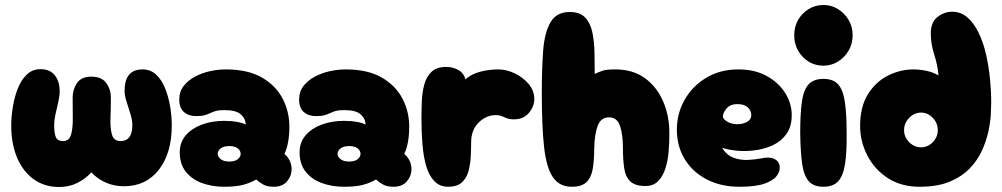

<svg xmlns="http://www.w3.org/2000/svg" viewBox="-20 -748 4015 769"><path d="M217 1Q158 1 115 -30Q72 -61 48.5 -116.5Q25 -172 25 -245Q25 -281 31.5 -320.5Q38 -360 51.5 -394Q65 -428 87.5 -449.5Q110 -471 142 -471Q180 -471 199.5 -446.5Q219 -422 219 -382Q219 -364 213.5 -340Q208 -316 202.5 -291.5Q197 -267 197 -247Q197 -215 203.5 -199Q210 -183 233 -183Q257 -183 264.5 -208.5Q272 -234 271.5 -274.5Q271 -315 271 -358Q271 -390 288.5 -415.5Q306 -441 346 -441Q387 -441 405.5 -415.5Q424 -390 424 -358Q424 -315 422.5 -274.5Q421 -234 428.5 -208.5Q436 -183 463 -183Q510 -183 510 -247Q510 -267 502.5 -291.5Q495 -316 487 -340.5Q479 -365 479 -384Q479 -470 551 -470Q583 -470 605.5 -449Q628 -428 641.5 -394Q655 -360 661.5 -321Q668 -282 668 -246Q668 -135 616.5 -68.5Q565 -2 476 -2Q436 -2 402 -17.5Q368 -33 346 -58Q324 -33 291 -16Q258 1 217 1Z M878 0Q829 0 788.5 -15Q748 -30 724 -60.5Q700 -91 700 -138Q700 -178 724 -206Q748 -234 788.5 -249Q829 -264 878 -264Q907 -264 931 -259.5Q955 -255 964 -249Q964 -272 945 -289.5Q926 -307 879 -307Q857 -307 844.5 -303.5Q832 -300 822 -295Q812 -290 799.5 -286.5Q787 -283 766 -283Q735 -283 716.5 -299.5Q698 -316 698 -350Q698 -381 715.5 -403.5Q733 -426 761 -441Q789 -456 821.5 -463Q854 -470 884 -470Q973 -470 1029 -437.5Q1085 -405 1112 -353Q1139 -301 1139 -240Q1139 -206 1133.5 -177Q1128 -148 1119 -132Q1133 -120 1140.5 -104Q1148 -88 1148 -71Q1148 -43 1129.5 -21.5Q1111 0 1077 0Q1051 0 1036 -8Q1021 -16 1006 -29Q982 -15 953 -7.5Q924 0 878 0ZM898 -101Q921 -101 932.5 -110.5Q944 -120 944 -132Q944 -144 932.5 -153.5Q921 -163 898 -163Q876 -163 864 -153.5Q852 -144 852 -132Q852 -120 864 -110.5Q876 -101 898 -101Z M1358 0Q1309 0 1268.5 -15Q1228 -30 1204 -60.5Q1180 -91 1180 -138Q1180 -178 1204 -206Q1228 -234 1268.5 -249Q1309 -264 1358 -264Q1387 -264 1411 -259.5Q1435 -255 1444 -249Q1444 -272 1425 -289.5Q1406 -307 1359 -307Q1337 -307 1324.5 -303.5Q1312 -300 1302 -295Q1292 -290 1279.5 -286.5Q1267 -283 1246 -283Q1215 -283 1196.5 -299.5Q1178 -316 1178 -350Q1178 -381 1195.5 -403.5Q1213 -426 1241 -441Q1269 -456 1301.5 -463Q1334 -470 1364 -470Q1453 -470 1509 -437.5Q1565 -405 1592 -353Q1619 -301 1619 -240Q1619 -206 1613.5 -177Q1608 -148 1599 -132Q1613 -120 1620.5 -104Q1628 -88 1628 -71Q1628 -43 1609.5 -21.5Q1591 0 1557 0Q1531 0 1516 -8Q1501 -16 1486 -29Q1462 -15 1433 -7.5Q1404 0 1358 0ZM1378 -101Q1401 -101 1412.5 -110.5Q1424 -120 1424 -132Q1424 -144 1412.5 -153.5Q1401 -163 1378 -163Q1356 -163 1344 -153.5Q1332 -144 1332 -132Q1332 -120 1344 -110.5Q1356 -101 1378 -101Z M1775 0Q1741 0 1719.5 -22.5Q1698 -45 1687 -83Q1676 -121 1672 -170Q1668 -219 1668 -271Q1668 -306 1669.5 -342.5Q1671 -379 1679.5 -410Q1688 -441 1708.5 -460.5Q1729 -480 1767 -480Q1794 -480 1816 -467.5Q1838 -455 1844 -430Q1867 -451 1902.5 -460.5Q1938 -470 1976 -470Q2008 -470 2041 -454.5Q2074 -439 2097 -412Q2120 -385 2120 -351Q2120 -322 2098.5 -296Q2077 -270 2038 -270Q2021 -270 2010 -274.5Q1999 -279 1989 -283Q1979 -287 1965 -287Q1928 -287 1897.5 -257.5Q1867 -228 1867 -178Q1867 -152 1865.5 -121.5Q1864 -91 1856.5 -63Q1849 -35 1830 -17.5Q1811 0 1775 0Z M2270 0Q2220 0 2194 -39Q2168 -78 2159 -160.5Q2150 -243 2150 -374Q2150 -472 2155.5 -545Q2161 -618 2185 -659Q2209 -700 2262 -700Q2303 -700 2324 -677.5Q2345 -655 2352.5 -618.5Q2360 -582 2361 -538.5Q2362 -495 2362 -452Q2379 -460 2394.5 -465Q2410 -470 2444 -470Q2515 -470 2563 -435Q2611 -400 2636 -342Q2661 -284 2661 -214Q2661 -178 2658 -141Q2655 -104 2645 -73Q2635 -42 2616 -22.5Q2597 -3 2565 -3Q2524 -3 2504.5 -21.5Q2485 -40 2480 -74.5Q2475 -109 2475 -155Q2475 -208 2463.5 -243Q2452 -278 2419 -278Q2386 -278 2373.5 -243Q2361 -208 2360 -155Q2360 -109 2354.5 -74Q2349 -39 2330 -19.5Q2311 0 2270 0Z M2942 0Q2867 0 2810.5 -29.5Q2754 -59 2722.5 -110.5Q2691 -162 2691 -229Q2691 -294 2722.5 -349Q2754 -404 2809.5 -437Q2865 -470 2937 -470Q3004 -470 3052 -443Q3100 -416 3125.5 -374.5Q3151 -333 3151 -287Q3151 -241 3130 -211.5Q3109 -182 3075.5 -166.5Q3042 -151 3004 -146Q2966 -141 2931 -144.5Q2896 -148 2872 -156Q2890 -127 2917.5 -116.5Q2945 -106 2975.5 -107.5Q3006 -109 3031 -114Q3062 -121 3082 -111Q3102 -101 3103 -79Q3104 -61 3090.5 -43Q3077 -25 3042 -12.5Q3007 0 2942 0ZM2875 -278Q2885 -262 2904 -255.5Q2923 -249 2942.5 -251Q2962 -253 2975.5 -262Q2989 -271 2989 -287Q2989 -304 2975.5 -317.5Q2962 -331 2933 -331Q2905 -331 2890 -313.5Q2875 -296 2875 -278Z M3278 -485Q3229 -485 3195 -520.5Q3161 -556 3161 -607Q3161 -641 3176.5 -668Q3192 -695 3218.5 -711.5Q3245 -728 3278 -728Q3310 -728 3336.5 -711.5Q3363 -695 3379 -668Q3395 -641 3395 -607Q3395 -573 3379 -545.5Q3363 -518 3336.5 -501.5Q3310 -485 3278 -485ZM3278 0Q3238 0 3218.5 -23Q3199 -46 3192.5 -93.5Q3186 -141 3185 -216Q3185 -291 3191.5 -339Q3198 -387 3218 -409.5Q3238 -432 3278 -432Q3318 -432 3337.5 -409.5Q3357 -387 3364 -339Q3371 -291 3371 -216Q3372 -141 3365 -93.5Q3358 -46 3338 -23Q3318 0 3278 0Z M3663 0Q3589 0 3535.5 -35Q3482 -70 3453.5 -126Q3425 -182 3425 -243Q3425 -321 3456.5 -371Q3488 -421 3537 -445.5Q3586 -470 3639 -470Q3664 -470 3690 -464.5Q3716 -459 3739 -446Q3735 -489 3721.5 -530.5Q3708 -572 3708 -615Q3708 -659 3735 -680Q3762 -701 3793 -701Q3829 -701 3855 -678Q3881 -655 3899.5 -617Q3918 -579 3929 -531.5Q3940 -484 3945 -434Q3950 -384 3950 -338Q3950 -323 3948.5 -292Q3947 -261 3939 -223Q3931 -185 3913.5 -146Q3896 -107 3864.5 -74Q3833 -41 3784 -20.5Q3735 0 3663 0ZM3669 -158Q3696 -158 3716 -178.5Q3736 -199 3736 -227Q3736 -255 3716 -276Q3696 -297 3669 -297Q3642 -297 3621.5 -276Q3601 -255 3601 -227Q3601 -199 3621.5 -178.5Q3642 -158 3669 -158Z"/></svg>

Font: Cherry Bomb One
Style: Regular
Weight: 400
Designer: satsuyako
Foundry: satsuyako
Version: Version 4.100; ttfautohint (v1.8.3)